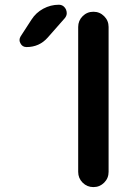

<svg xmlns="http://www.w3.org/2000/svg" viewBox="-20 -803 575 802"><path d="M111.3 -720.7Q129.9 -750 160.6 -766.6Q191.4 -783.2 225.6 -783.2Q246.1 -783.2 255.9 -762.7Q258.8 -754.9 258.8 -748Q258.8 -737.3 251 -727.5L179.7 -646.5Q144.5 -606.4 90.8 -606.4Q73.2 -606.4 65.4 -622.1Q61.5 -628.9 61.5 -635.7Q61.5 -643.6 66.4 -651.4ZM306.6 -85V-690.4Q306.6 -716.8 325.2 -735.4Q343.8 -753.9 370.1 -753.9Q396.5 -753.9 415 -735.4Q433.6 -716.8 433.6 -690.4V-85Q433.6 -58.6 415 -40Q396.5 -21.5 370.1 -21.5Q343.8 -21.5 325.2 -40Q306.6 -58.6 306.6 -85Z"/></svg>

Font: Gen Jyuu GothicX Medium
Style: Regular
Weight: 500
Designer: Ryoko NISHIZUKA (kana &amp; ideographs); Paul D. Hunt (Latin, Greek &amp; Cyrillic); Wenlong ZHANG (bopomofo); Sandoll C
Version: Version 1.058.20140828